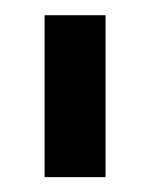

<svg xmlns="http://www.w3.org/2000/svg" viewBox="-20 -695 198 252"><path d="M38.5 -462.5H118.5V-675H38.5Z"/></svg>

Font: Anybody Expanded
Style: Regular
Weight: 400
Width: 7
Version: Version 1.113;gftools[0.9.25]